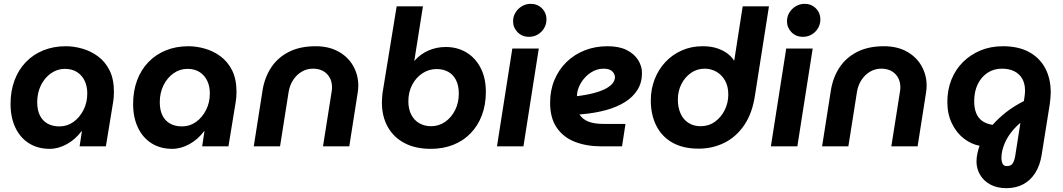

<svg xmlns="http://www.w3.org/2000/svg" viewBox="-20 -763 5542 1001"><path d="M239 13Q177 13 131 -16Q85 -45 60 -98Q35 -151 35 -221Q35 -288 55.5 -343.5Q76 -399 114.5 -439Q153 -479 206 -500.5Q259 -522 323 -522Q365 -522 409 -509.5Q453 -497 490.5 -469.5Q528 -442 551 -396.5Q574 -351 574 -284Q574 -269 573 -256.5Q572 -244 570 -232L532 0H395L407 -79H405Q373 -36 328.5 -11.5Q284 13 239 13ZM290 -104Q330 -104 362.5 -127Q395 -150 415 -189Q435 -228 435 -276Q435 -313 421.5 -341.5Q408 -370 382 -387Q356 -404 318 -404Q279 -404 246 -381Q213 -358 193.5 -318.5Q174 -279 174 -230Q174 -189 188 -161Q202 -133 228 -118.5Q254 -104 290 -104Z M878 13Q816 13 770 -16Q724 -45 699 -98Q674 -151 674 -221Q674 -288 694.5 -343.5Q715 -399 753.5 -439Q792 -479 845 -500.5Q898 -522 962 -522Q1004 -522 1048 -509.5Q1092 -497 1129.5 -469.5Q1167 -442 1190 -396.5Q1213 -351 1213 -284Q1213 -269 1212 -256.5Q1211 -244 1209 -232L1171 0H1034L1046 -79H1044Q1012 -36 967.5 -11.5Q923 13 878 13ZM929 -104Q969 -104 1001.5 -127Q1034 -150 1054 -189Q1074 -228 1074 -276Q1074 -313 1060.5 -341.5Q1047 -370 1021 -387Q995 -404 957 -404Q918 -404 885 -381Q852 -358 832.5 -318.5Q813 -279 813 -230Q813 -189 827 -161Q841 -133 867 -118.5Q893 -104 929 -104Z M1303 0 1349 -293Q1360 -360 1394 -411.5Q1428 -463 1486 -492.5Q1544 -522 1626 -522Q1694 -522 1744 -494.5Q1794 -467 1821 -420Q1848 -373 1848 -316Q1848 -307 1847 -296Q1846 -285 1844 -274L1801 0H1664L1709 -285Q1710 -291 1710.5 -296.5Q1711 -302 1711 -307Q1711 -351 1684 -378Q1657 -405 1611 -405Q1580 -405 1553.5 -389.5Q1527 -374 1509 -347Q1491 -320 1485 -285L1440 0Z M2226 13Q2145 13 2088 -17.5Q2031 -48 2001 -102.5Q1971 -157 1971 -229Q1971 -240 1972 -252Q1973 -264 1974 -276L2048 -730H2185L2140 -446H2141Q2170 -480 2212.5 -499Q2255 -518 2304 -518Q2364 -518 2411 -490Q2458 -462 2485.5 -409.5Q2513 -357 2513 -284Q2513 -217 2492.5 -162.5Q2472 -108 2434 -68.5Q2396 -29 2343 -8Q2290 13 2226 13ZM2227 -105Q2268 -105 2300.5 -127.5Q2333 -150 2352.5 -188.5Q2372 -227 2372 -275Q2372 -317 2357.5 -345.5Q2343 -374 2317 -388.5Q2291 -403 2256 -403Q2216 -403 2182.5 -381Q2149 -359 2129 -321Q2109 -283 2109 -235Q2109 -194 2124.5 -164.5Q2140 -135 2167 -120Q2194 -105 2227 -105Z M2571 0 2651 -510H2789L2709 0ZM2738 -571Q2702 -571 2678.5 -595Q2655 -619 2655 -652Q2655 -677 2667.5 -697.5Q2680 -718 2701 -730.5Q2722 -743 2747 -743Q2782 -743 2805.5 -719.5Q2829 -696 2829 -661Q2829 -637 2817 -616.5Q2805 -596 2784.5 -583.5Q2764 -571 2738 -571Z M3116 0Q3038 0 2977.5 -23.5Q2917 -47 2882.5 -97.5Q2848 -148 2848 -227Q2848 -292 2870.5 -346Q2893 -400 2933.5 -439.5Q2974 -479 3028.5 -500.5Q3083 -522 3147 -522Q3208 -522 3247.5 -502Q3287 -482 3307 -450Q3327 -418 3327 -382Q3327 -332 3303.5 -294.5Q3280 -257 3238.5 -231Q3197 -205 3141 -189.5Q3085 -174 3020 -168Q3013 -167 3009 -167Q3005 -167 3001 -167Q3016 -142 3046.5 -129.5Q3077 -117 3126 -117H3241L3223 0ZM2988 -262Q2990 -262 2992.5 -262Q2995 -262 2999 -263Q3056 -271 3092.5 -282.5Q3129 -294 3149.5 -307.5Q3170 -321 3178 -334.5Q3186 -348 3186 -360Q3186 -378 3171.5 -391.5Q3157 -405 3127 -405Q3090 -405 3058.5 -383.5Q3027 -362 3008 -329.5Q2989 -297 2988 -264Q2988 -263 2988 -263Q2988 -263 2988 -262Z M3622 12Q3541 12 3485.5 -19.5Q3430 -51 3401.5 -108Q3373 -165 3373 -239Q3373 -298 3393 -349.5Q3413 -401 3449 -439.5Q3485 -478 3534.5 -500Q3584 -522 3643 -522Q3686 -522 3718 -511.5Q3750 -501 3772.5 -484Q3795 -467 3807 -447H3808L3852 -730H3989L3916 -265Q3902 -172 3860 -110.5Q3818 -49 3756.5 -18.5Q3695 12 3622 12ZM3633 -105Q3675 -105 3707.5 -128.5Q3740 -152 3758.5 -189.5Q3777 -227 3777 -270Q3777 -314 3759.5 -344Q3742 -374 3714 -389.5Q3686 -405 3654 -405Q3614 -405 3582.5 -383Q3551 -361 3532.5 -324.5Q3514 -288 3514 -244Q3514 -203 3528 -171.5Q3542 -140 3569 -122.5Q3596 -105 3633 -105Z M3999 0 4079 -510H4217L4137 0ZM4166 -571Q4130 -571 4106.5 -595Q4083 -619 4083 -652Q4083 -677 4095.5 -697.5Q4108 -718 4129 -730.5Q4150 -743 4175 -743Q4210 -743 4233.5 -719.5Q4257 -696 4257 -661Q4257 -637 4245 -616.5Q4233 -596 4212.5 -583.5Q4192 -571 4166 -571Z M4266 0 4312 -293Q4323 -360 4357 -411.5Q4391 -463 4449 -492.5Q4507 -522 4589 -522Q4657 -522 4707 -494.5Q4757 -467 4784 -420Q4811 -373 4811 -316Q4811 -307 4810 -296Q4809 -285 4807 -274L4764 0H4627L4672 -285Q4673 -291 4673.5 -296.5Q4674 -302 4674 -307Q4674 -351 4647 -378Q4620 -405 4574 -405Q4543 -405 4516.5 -389.5Q4490 -374 4472 -347Q4454 -320 4448 -285L4403 0Z M5227 218Q5178 218 5143 199Q5108 180 5089.5 148Q5071 116 5071 79Q5071 58 5076 35.5Q5081 13 5087 -3Q5044 -11 5005.5 -40.5Q4967 -70 4943 -119Q4919 -168 4919 -232Q4919 -294 4940 -347Q4961 -400 5000 -439Q5039 -478 5092 -500Q5145 -522 5209 -522Q5289 -522 5344.5 -492Q5400 -462 5429 -408Q5458 -354 5458 -281Q5458 -267 5456.5 -251.5Q5455 -236 5453 -220L5411 43Q5402 100 5377 139Q5352 178 5314 198Q5276 218 5227 218ZM5229 103Q5251 103 5260 88.5Q5269 74 5273 49L5300 -123Q5281 -107 5265.5 -89.5Q5250 -72 5238 -53.5Q5226 -35 5218 -16Q5210 3 5205.5 22Q5201 41 5201 60Q5201 78 5207 90.5Q5213 103 5229 103ZM5155 -112Q5183 -144 5223 -176Q5263 -208 5318 -236L5322 -263Q5323 -271 5323.5 -277.5Q5324 -284 5324 -291Q5324 -327 5309.5 -352.5Q5295 -378 5268 -391.5Q5241 -405 5204 -405Q5161 -405 5128.5 -383.5Q5096 -362 5077.5 -324Q5059 -286 5059 -235Q5059 -199 5069.5 -173Q5080 -147 5101.5 -132Q5123 -117 5155 -112Z"/></svg>

Font: MuseoModerno Thin SemiBold
Style: Italic
Weight: 600
Italic angle: -9°
Version: Version 1.003